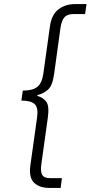

<svg xmlns="http://www.w3.org/2000/svg" viewBox="-20 -750 445 943"><path d="M405 -730H349Q301 -730 267 -704Q233 -678 225 -619L193 -389Q186 -341 163 -323Q140 -305 92 -305L85 -256Q133 -256 151 -238Q169 -220 162 -172L129 63Q121 122 147.5 147.5Q174 173 222 173H278L284 125H227Q196 125 187 108.5Q178 92 183 57L215 -173Q223 -231 206.5 -251.5Q190 -272 163 -279L164 -283Q193 -290 215.5 -309.5Q238 -329 246 -388L277 -613Q282 -648 296 -664.5Q310 -681 341 -681H398Z"/></svg>

Font: Secuela Light
Style: Italic
Weight: 300
Italic angle: -8°
Designer: Fernando Haro
Foundry: deFharo
Version: Version 1.708